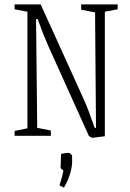

<svg xmlns="http://www.w3.org/2000/svg" viewBox="-20 -614 589 868"><path d="M382 1 197 -409Q181 -444 150 -528H143L148 -60V-36L210 -24V0H46V-22L104 -34V-561L46 -572V-594H164L361 -160Q377 -125 408 -36H414L410 -534V-558L347 -570V-594H512V-572L454 -561V2L397 9Q394 9 382 1ZM249 224Q263 179 267 157Q265 156 259.5 151.5Q254 147 254 144L256 82Q274 77 292 77Q294 77 300 82.5Q306 88 306 91V118Q306 143 295.5 175.5Q285 208 269 234Z"/></svg>

Font: Grenze ExtraLight
Style: Regular
Weight: 275
Designer: Renata Polastri
Foundry: Omnibus-Type
Version: Version 1.002; ttfautohint (v1.8)